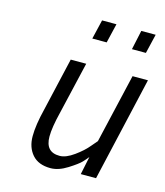

<svg xmlns="http://www.w3.org/2000/svg" viewBox="-109 -796 764 889"><g transform="rotate(15 273.5 -351.5)"><path d="M215.8 9.8Q157.7 9.8 127.9 -24.4Q98.1 -58.6 98.1 -112.3Q98.1 -166 118.2 -246.1L176.8 -500H251L192.9 -251Q173.8 -174.8 173.8 -130.9Q173.8 -55.7 242.2 -56.2Q272 -56.2 310.5 -84Q349.1 -111.8 372.1 -140.1L396 -168L473.1 -500H546.9L432.1 0H358.9L377 -86.9Q368.2 -75.2 353.5 -59.6Q338.9 -43.9 296.4 -17.1Q253.9 9.8 215.8 9.8ZM438 -620.1 458 -712.9H526.9L504.9 -620.1ZM248 -620.1 270 -712.9H338.9L316.9 -620.1Z"/></g></svg>

Font: TitilliumWeb-Italic
Style: Italic
Weight: 400
Italic angle: -13°
Version: Version 1.001;PS 57.000;hotconv 1.0.70;makeotf.lib2.5.55311